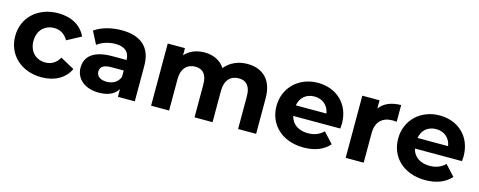

<svg xmlns="http://www.w3.org/2000/svg" viewBox="-29 -1072 4003 1605"><g transform="rotate(15 1972.5 -269.0)"><path d="M332 8C445 8 534 -42 573 -128L452 -194C423 -142 380 -120 331 -120C252 -120 190 -175 190 -269C190 -363 252 -418 331 -418C380 -418 423 -395 452 -344L573 -409C534 -497 445 -546 332 -546C157 -546 32 -431 32 -269C32 -107 157 8 332 8Z M880 -546C794 -546 707 -523 648 -481L704 -372C743 -403 802 -422 859 -422C943 -422 983 -383 983 -316H859C695 -316 628 -250 628 -155C628 -62 703 8 829 8C908 8 964 -18 993 -67V0H1139V-307C1139 -470 1044 -546 880 -546ZM868 -97C813 -97 780 -123 780 -162C780 -198 803 -225 876 -225H983V-170C965 -121 920 -97 868 -97Z M1969 -546C1888 -546 1818 -513 1775 -458C1737 -517 1673 -546 1598 -546C1529 -546 1469 -522 1429 -476V-538H1280V0H1436V-270C1436 -366 1485 -411 1554 -411C1619 -411 1656 -371 1656 -284V0H1812V-270C1812 -366 1861 -411 1931 -411C1994 -411 2033 -371 2033 -284V0H2189V-308C2189 -472 2097 -546 1969 -546Z M2860 -267C2860 -440 2738 -546 2580 -546C2416 -546 2293 -430 2293 -269C2293 -109 2414 8 2600 8C2697 8 2772 -22 2822 -79L2739 -169C2702 -134 2661 -117 2604 -117C2522 -117 2465 -158 2450 -225H2857C2858 -238 2860 -255 2860 -267ZM2581 -428C2651 -428 2702 -384 2713 -316H2448C2459 -385 2510 -428 2581 -428Z M3113 -467V-538H2964V0H3120V-254C3120 -357 3177 -404 3263 -404C3275 -404 3285 -403 3298 -402V-546C3215 -546 3151 -519 3113 -467Z M3913 -267C3913 -440 3791 -546 3633 -546C3469 -546 3346 -430 3346 -269C3346 -109 3467 8 3653 8C3750 8 3825 -22 3875 -79L3792 -169C3755 -134 3714 -117 3657 -117C3575 -117 3518 -158 3503 -225H3910C3911 -238 3913 -255 3913 -267ZM3634 -428C3704 -428 3755 -384 3766 -316H3501C3512 -385 3563 -428 3634 -428Z"/></g></svg>

Font: Montserrat Lite
Style: Bold
Weight: 700
Designer: Julieta Ulanovsky
Foundry: Julieta Ulanovsky
Version: Version 7.200;PS 007.200;hotconv 1.0.88;makeotf.lib2.5.64775